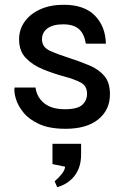

<svg xmlns="http://www.w3.org/2000/svg" viewBox="-20 -529 519 805"><path d="M41 -162H129Q134 -122 165 -96.5Q196 -71 252 -71Q305 -71 325 -89.5Q345 -108 345 -136Q345 -169 318.5 -183Q292 -197 247 -209Q203 -221 160 -238.5Q117 -256 88.5 -285.5Q60 -315 60 -364Q60 -406 84 -439Q108 -472 150 -490.5Q192 -509 247 -509Q333 -509 377.5 -464Q422 -419 424 -346H340Q333 -388 310.5 -407.5Q288 -427 245 -427Q202 -427 179 -410Q156 -393 156 -364Q156 -331 190.5 -315.5Q225 -300 276 -284Q319 -270 356.5 -254Q394 -238 417.5 -210.5Q441 -183 441 -134Q441 -68 392 -28.5Q343 11 255 11Q188 11 145 -8.5Q102 -28 78.5 -57Q55 -86 46.5 -115Q38 -144 41 -162ZM320 119Q320 172 293.5 207Q267 242 220 256L209 231Q226 217 239 200.5Q252 184 253 170L200 159V74H320Z"/></svg>

Font: Syne Medium
Style: Regular
Weight: 500
Designer: Lucas Descroix
Foundry: Bonjour Monde
Version: Version 2.200; ttfautohint (v1.8.4)